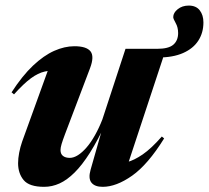

<svg xmlns="http://www.w3.org/2000/svg" viewBox="-20 -674 768 706"><path d="M313 -49.5 365 -232 370.5 -224Q339.5 -158 310.8 -112.5Q282 -67 254.2 -39.5Q226.5 -12 199 0.5Q171.5 13 142.5 13Q87.5 13 67 -11.8Q46.5 -36.5 46.5 -74Q46.5 -91.5 50.5 -112.5Q54.5 -133.5 61.5 -153.5L169.5 -452L198 -413.5Q169.5 -416.5 144.8 -411Q120 -405.5 93.5 -386Q67 -366.5 31.5 -327L22.5 -334.5Q62 -395.5 101.5 -432.8Q141 -470 179.2 -487Q217.5 -504 253.5 -504Q298 -504 312.8 -485.2Q327.5 -466.5 311 -423L219 -180.5Q210.5 -158 206.5 -144.5Q202.5 -131 202.5 -122.5Q202.5 -107.5 211.8 -100.5Q221 -93.5 236.5 -93.5Q251 -93.5 266.8 -103.5Q282.5 -113.5 298.5 -132Q314.5 -150.5 329.2 -176.8Q344 -203 356.5 -235L441.5 -494.5H590.5L441 -42L400.5 -72Q422 -71.5 447.5 -78Q473 -84.5 504.8 -106.2Q536.5 -128 575 -172L583.5 -165Q524 -69 465.8 -28Q407.5 13 357.5 13Q328.5 13 316.2 -2.5Q304 -18 313 -49.5ZM728 -591.5Q728 -553.5 709.2 -524.5Q690.5 -495.5 653.2 -479Q616 -462.5 560 -462.5H495L505.5 -494.5H558Q600 -494.5 617.5 -509.8Q635 -525 635 -552.5Q635 -573.5 626 -589.2Q617 -605 617 -611Q617 -627 633.5 -640.2Q650 -653.5 674 -653.5Q701 -653.5 714.5 -636Q728 -618.5 728 -591.5Z"/></svg>

Font: Newsreader 60pt
Style: Bold Italic
Weight: 700
Italic angle: -17°
Designer: Hugues Gentile
Foundry: Production Type
Version: Version 1.003